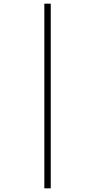

<svg xmlns="http://www.w3.org/2000/svg" viewBox="-20 -782 522 1048"><path d="M222 -762V246H257V-762Z"/></svg>

Font: Noto Sans SemiCondensed ExtraLight
Style: Regular
Weight: 200
Width: 4
Designer: Monotype Design Team
Foundry: Monotype Imaging Inc.
Version: Version 2.013